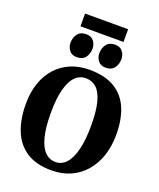

<svg xmlns="http://www.w3.org/2000/svg" viewBox="-196 -1234 1128 1362"><g transform="rotate(20 368.0 -552.5)"><path d="M363.5 11Q246 12 172 -36Q98 -84 63.5 -170.2Q29 -256.5 29 -370.5Q29 -458 53.2 -528.5Q77.5 -599 122.8 -649Q168 -699 231.5 -725.8Q295 -752.5 374 -752.5Q491.5 -752 565 -706.8Q638.5 -661.5 672.8 -579Q707 -496.5 707 -384Q707 -296.5 682.8 -224.2Q658.5 -152 613.2 -99.5Q568 -47 504.8 -18.2Q441.5 10.5 363.5 11ZM367 -54.5Q414 -54.5 447.5 -91.8Q481 -129 499.2 -202.5Q517.5 -276 517.5 -383Q517.5 -493 499.8 -559.8Q482 -626.5 448.8 -656.8Q415.5 -687 368.5 -687Q321.5 -687 287.8 -652.8Q254 -618.5 235.8 -548.2Q217.5 -478 217.5 -371Q217.5 -261.5 235.5 -191.5Q253.5 -121.5 287 -88Q320.5 -54.5 367 -54.5ZM254 -805Q216.5 -805 197.5 -830Q178.5 -855 178.5 -886Q178.5 -925.5 199.5 -953.5Q220.5 -981.5 263 -981.5H264Q302.5 -981.5 321.2 -956.5Q340 -931.5 340 -900.5Q340 -861 319 -833Q298 -805 255 -805ZM472 -805Q434 -805 415 -830Q396 -855 396 -886Q396 -925.5 417 -953.5Q438 -981.5 481 -981.5H482Q520.5 -981.5 539.2 -956.5Q558 -931.5 558 -900.5Q558 -861 537 -833Q516 -805 473 -805ZM530 -1116V-1020H205V-1116Z"/></g></svg>

Font: Merriweather 20pt Black
Style: Regular
Weight: 900
Version: Version 2.100